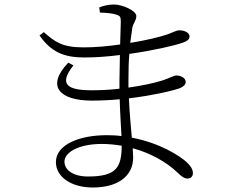

<svg xmlns="http://www.w3.org/2000/svg" viewBox="-20 -793 1040 855"><path d="M388 -391C284 -391 238 -415 307 -502L284 -514C182 -407 248 -345 389 -345C430 -345 472 -347 513 -351C515 -284 519 -227 521 -187C500 -190 478 -191 455 -191C333 -191 229 -149 229 -71C229 -4 299 42 393 42C503 42 573 -7 573 -92L571 -133C651 -111 721 -72 771 -24C788 -8 799 2 816 2C829 2 839 -7 839 -22C839 -39 829 -54 810 -72C781 -98 694 -156 567 -180C563 -229 557 -287 554 -355C652 -367 740 -386 780 -400C797 -407 807 -416 807 -428C807 -447 783 -457 766 -457C754 -457 735 -445 704 -435C663 -422 609 -411 552 -403V-435C552 -482 553 -521 556 -553C662 -568 758 -590 794 -603C811 -609 824 -616 824 -631C824 -647 802 -658 779 -658C764 -658 747 -647 723 -639C690 -628 629 -613 560 -602L569 -668C574 -693 587 -700 587 -722C587 -745 526 -773 487 -773C462 -773 440 -767 422 -760L425 -737C457 -736 477 -734 498 -728C514 -723 518 -718 518 -698L515 -595C460 -587 403 -582 352 -582C255 -582 223 -608 175 -650L156 -635C208 -561 265 -537 356 -537C406 -537 460 -541 514 -548L512 -436V-398C470 -393 428 -391 388 -391ZM522 -144C521 -49 500 -7 372 -7C303 -7 267 -38 267 -73C267 -115 331 -152 433 -152C463 -152 493 -149 522 -144Z"/></svg>

Font: Noto Serif SC Light
Style: Regular
Weight: 300
Designer: Ryoko NISHIZUKA 西塚涼子 (kana & ideographs); Frank Grießhammer (Latin, Greek & Cyrillic); Wenlong ZHANG 张文龙 (bopomofo); San
Foundry: Adobe
Version: Version 2.001;hotconv 1.1.0;makeotfexe 2.6.0